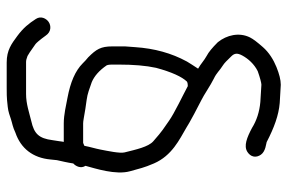

<svg xmlns="http://www.w3.org/2000/svg" viewBox="-156 -512 818 545"><g transform="rotate(90 252.5 -239.0)"><path d="M220.2 -627.5H220C206.1 -627.5 189.5 -623.2 169.7 -615.2C149.2 -606.9 128.4 -594.2 113.1 -576.6C99.3 -560.8 90.4 -549.4 85.8 -540.2C70.4 -509.3 79.1 -474 99 -449.2L99.4 -448.7L99.9 -448.2C114.9 -433.2 127.2 -422.8 138.4 -417C151.7 -409.7 160.1 -400.9 174.4 -392.8C167.6 -383.2 157.3 -365.9 154.7 -362L154.2 -361.2L153.7 -360.2C130.7 -317.9 116.9 -269 113.3 -213.8C112.6 -203.9 111.9 -195 111.3 -187L111.2 -186.5V-149C111.2 -116.8 119.3 -103.7 141.9 -81.2L142.4 -80.6L143.1 -80.1C149 -75.5 154.1 -70.5 159.4 -65.2C180.6 -44 213.2 -30.3 256.9 -22.1C277.2 -18.3 304.9 -11.5 329.6 -11.5H382.3C381.7 -8.6 381 -5 380.3 1.5L377.4 20.2C372.4 59.5 358.9 72.7 323.3 80.7C298.4 86.7 274.7 95.5 246.4 95.5H155.4C151.2 95.5 145.6 94.3 138.4 91.4C136.5 90.6 123.6 82.6 104.6 68.7C101.5 66.4 93.1 57.1 80.4 39.5C69.9 23.9 52.6 24 41.6 31.5C32.1 38.1 23.9 53.2 33.2 67.5C46.4 88 58.6 103.3 81.7 120.4C103.6 136.5 121.6 150.5 156.8 150.5H227.8C245.1 150.5 256.8 150.2 263.7 149.5C275.2 148.2 290.4 147.5 302.1 143.6L317.3 138.6C329.7 134.5 339.5 133.7 356.2 125.7C400.9 110.4 427.7 76 432.2 26.2L434.1 8C437.1 -5.6 441.2 -22.7 443.5 -38.5C451.4 -45.7 458.7 -59.9 450.2 -73.2C457.5 -100.3 477.1 -159.4 465.5 -199.9C457.6 -227.4 456.2 -237.9 443.4 -267.5C421.2 -318.7 375.4 -339.9 342.3 -359.3C331.5 -366.8 275 -396.8 263.5 -402.2C249.8 -408.7 220.8 -428.7 203.2 -437.2C185.4 -445.7 181.3 -453.1 163.7 -464.2C159.1 -467.1 151.2 -474.6 139.6 -486.8C130.8 -495.6 129.3 -503.7 136.9 -517.9C146.1 -535.1 161.5 -552.2 181.6 -562.1C200.5 -568.8 214.7 -572.4 219.8 -572.5L269 -569.5C296.9 -567 321.6 -559 342.7 -545.8C369.7 -531.5 393.5 -521.8 410.6 -532.7C416.7 -536.6 422.4 -542.5 423.9 -550.8C425.2 -558.6 422.4 -565.6 418.5 -571.2C409 -584.7 386.8 -585.9 382.9 -587.4C341.8 -608.7 306.6 -621.6 271.8 -624.5ZM224.1 -363.5C247.1 -351 301.3 -325.4 322.6 -310.1C345.5 -293.8 348.3 -293.9 380.5 -265.6C396.5 -251.6 403.9 -216.8 412.1 -184.1C415.4 -170.7 408.1 -136.8 404 -115.4C401.2 -100.9 396.7 -87.2 393.4 -70C389.8 -68.1 385 -66.5 384.7 -66.5H329.6C326.8 -66.5 321.4 -67.1 314.2 -68.4C296 -71.6 280.7 -74.3 263.4 -76.4C245.2 -78.7 230.4 -84.8 212.5 -91C195.6 -98.2 179.4 -112.1 164.8 -133.6C164.6 -133.9 162.8 -138.6 162.8 -149V-166C162.8 -209.8 165.8 -244.7 172 -273.4C183.9 -317.8 197.6 -347.1 210.9 -360.9C211.5 -361.5 215 -363.5 222.4 -363.5Z"/></g></svg>

Font: MewTooHand
Style: BdCond
Weight: 400
Designer: Mew Too, Robert Jablonski
Version: Version 0.77